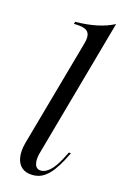

<svg xmlns="http://www.w3.org/2000/svg" viewBox="-104 -689 478 748"><g transform="rotate(15 134.5 -315.0)"><path d="M106.5 11.3Q79 11.3 62.5 -2.8Q46 -16.9 41.9 -42.7Q37.9 -68.5 46.8 -101.6L167.7 -532.3Q175 -556.5 172.2 -571.4Q169.4 -586.3 154.4 -592.7Q139.5 -599.2 109.7 -599.2L112.1 -608.1Q160.5 -608.9 199.2 -616.9Q237.9 -625 268.5 -641.1L112.9 -84.7Q103.2 -53.2 108.5 -33.5Q113.7 -13.7 133.9 -13.7Q150.8 -13.7 169 -30.2Q187.1 -46.8 204.8 -79.8L220.2 -109.7H229L211.3 -75Q200.8 -55.6 186.3 -35.5Q171.8 -15.3 152.4 -2Q133.1 11.3 106.5 11.3Z"/></g></svg>

Font: Playfair 144pt Light
Style: Italic
Weight: 300
Italic angle: -15.6°
Designer: Claus Eggers Sørensen
Foundry: Claus Eggers Sørensen
Version: Version 2.001;gftools[0.9.30]